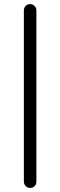

<svg xmlns="http://www.w3.org/2000/svg" viewBox="-20 -730 293 935"><path d="M96.2 153.8V-679.2Q96.2 -692.4 105 -701.2Q113.8 -710 126.5 -710Q139.2 -710 148.2 -700.9Q157.2 -691.9 157.2 -679.2V153.8Q157.2 168 148.7 176.5Q140.1 185.1 127 185.1Q113.8 185.1 105 176Q96.2 167 96.2 153.8Z"/></svg>

Font: Nunito-Light
Style: Regular
Weight: 300
Designer: Vernon Adams
Foundry: newtypography
Version: Version 3.000